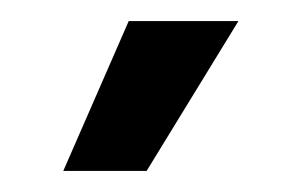

<svg xmlns="http://www.w3.org/2000/svg" viewBox="-20 -903 286 182"><path d="M40 -741 102 -883H206L119 -741Z"/></svg>

Font: Mona Sans Medium
Style: Regular
Weight: 500
Designer: Deni Anggara
Foundry: GitHub
Version: Version 2.000;Glyphs 3.2.3 (3260)